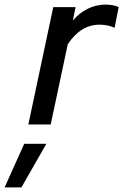

<svg xmlns="http://www.w3.org/2000/svg" viewBox="-119 -540 535 833"><path d="M4 0 112 -509H209L197 -451Q225 -484 261.5 -502Q298 -520 339 -520Q374 -520 396 -509L378 -419Q368 -425 349.5 -429Q331 -433 314 -433Q231 -433 175 -348L101 0ZM-99 273 -14 84H82L-26 273Z"/></svg>

Font: Red Hat Display SemiBold
Style: Italic
Weight: 600
Italic angle: -12°
Designer: Pentagram, MCKL
Foundry: Pentagram, MCKL
Version: Version 1.023